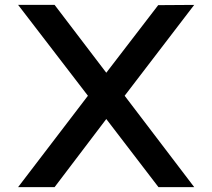

<svg xmlns="http://www.w3.org/2000/svg" viewBox="-20 -753 867 784"><path d="M489 -362 773 11H627L414 -267L203 11H54L339 -362L54 -733H203L414 -456L626 -732L773 -733Z"/></svg>

Font: SUIT
Style: Bold
Weight: 700
Designer: Sunn Youn; Korean Glyphs from Source Han Sans (Sandoll Communications; Soo-young Jang, Joo-yeon Kang)
Foundry: Sunn
Version: Version 1.150